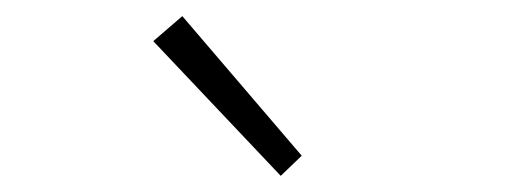

<svg xmlns="http://www.w3.org/2000/svg" viewBox="-20 -851 630 238"><path d="M328 -633 170 -800 206 -831 354 -658Z"/></svg>

Font: Noto Sans JP Thin ExtraLight
Style: Regular
Weight: 250
Version: Version 2.004-H2;hotconv 1.0.118;makeotfexe 2.5.65603